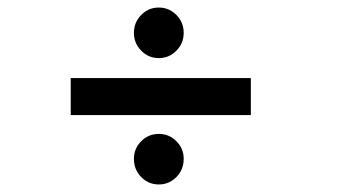

<svg xmlns="http://www.w3.org/2000/svg" viewBox="-20 -560 900 509"><path d="M401 -406Q373.5 -406 354.2 -425.8Q335 -445.5 335 -473Q335 -500.5 354.2 -520.2Q373.5 -540 401 -540Q428.5 -540 447.8 -520.2Q467 -500.5 467 -473Q467 -445.5 447.8 -425.8Q428.5 -406 401 -406ZM167.5 -255V-353H645V-255ZM401 -71Q373.5 -71 354.2 -90.8Q335 -110.5 335 -139Q335 -166 354.2 -185.5Q373.5 -205 401 -205Q428.5 -205 447.8 -185.5Q467 -166 467 -139Q467 -110.5 447.8 -90.8Q428.5 -71 401 -71Z"/></svg>

Font: Trispace SemiExpanded Medium
Style: Regular
Weight: 500
Width: 6
Designer: Tyler Finck
Foundry: Etcetera Type Company
Version: Version 1.210; ttfautohint (v1.8.3)